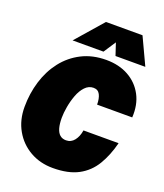

<svg xmlns="http://www.w3.org/2000/svg" viewBox="-166 -1034 989 1156"><g transform="rotate(20 328.5 -456.0)"><path d="M310 12Q228 12 163.5 -25Q99 -62 62 -127Q25 -192 25 -276Q25 -362 49 -440.5Q73 -519 120 -579.5Q167 -640 235.5 -675Q304 -710 392 -710Q474 -710 535 -676Q596 -642 628.5 -581Q661 -520 656 -438H431Q431 -477 418.5 -501.5Q406 -526 377 -526Q346 -526 323 -501.5Q300 -477 286 -439.5Q272 -402 265 -362Q258 -322 258 -291Q258 -252 265.5 -225.5Q273 -199 288.5 -185.5Q304 -172 328 -172Q360 -172 380.5 -198Q401 -224 407 -264H632Q611 -181 573.5 -118.5Q536 -56 472.5 -22Q409 12 310 12ZM160 -751 311 -924H545L626 -751H435L409 -829L358 -751Z"/></g></svg>

Font: Azeret Mono Thin Black
Style: Italic
Weight: 900
Italic angle: -12°
Version: Version 1.002